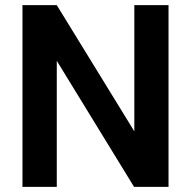

<svg xmlns="http://www.w3.org/2000/svg" viewBox="-20 -731 748 751"><path d="M639.2 -710.9V0H504.4L202.1 -493.2V0H67.9V-710.9H202.1L505.4 -217.3V-710.9Z"/></svg>

Font: Vazirmatn RD FD SemiBold
Style: Regular
Weight: 600
Designer: Saber Rastikerdar
Foundry: Saber Rastikerdar
Version: Version 33.003